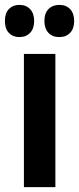

<svg xmlns="http://www.w3.org/2000/svg" viewBox="-38 -767 324 787"><path d="M189 0H60V-546H189ZM-18 -681Q-18 -713 -1.5 -730Q15 -747 41 -747Q69 -747 85.5 -729.5Q102 -712 102 -681Q102 -650 85.5 -632.5Q69 -615 41 -615Q15 -615 -1.5 -632Q-18 -649 -18 -681ZM144 -681Q144 -713 161 -730Q178 -747 205 -747Q233 -747 249.5 -729.5Q266 -712 266 -681Q266 -650 249.5 -632.5Q233 -615 205 -615Q177 -615 160.5 -632.5Q144 -650 144 -681Z"/></svg>

Font: Noto Sans Sinhala UI ExtraCondensed
Style: Bold
Weight: 700
Width: 2
Designer: Jelle Bosma - Monotype Design Team
Foundry: Monotype Imaging Inc.
Version: Version 2.006; ttfautohint (v1.8.4.7-5d5b)